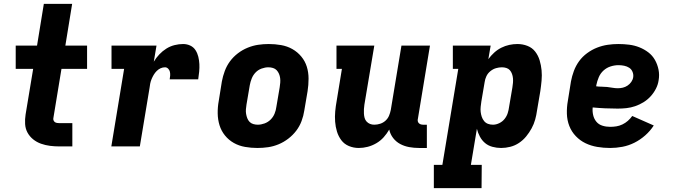

<svg xmlns="http://www.w3.org/2000/svg" viewBox="-20 -755 3490 990"><path d="M287 0Q262 0 238 -3Q214 -6 191.5 -14Q169 -22 151 -36.5Q133 -51 122 -71Q111 -91 109.5 -115.5Q108 -140 112 -165L151 -400H61V-520H171L206 -735H352L317 -520H429V-400H297L255 -145Q254 -139 256.5 -133.5Q259 -128 263.5 -125Q268 -122 274.5 -121Q281 -120 287 -120H353V0Z M554 0 620 -400H555V-520H787L773 -437Q785 -457 801.5 -474.5Q818 -492 838 -504.5Q858 -517 880.5 -522.5Q903 -528 924 -528Q944 -528 961 -520Q978 -512 988 -496.5Q998 -481 1002.5 -462.5Q1007 -444 1008 -424.5Q1009 -405 1007 -385.5Q1005 -366 1002 -346H855Q857 -356 857.5 -366Q858 -376 856 -385Q854 -394 847 -401Q840 -408 831 -408Q819 -408 808 -403Q797 -398 788 -389Q779 -380 772.5 -369Q766 -358 761.5 -347Q757 -336 754.5 -324Q752 -312 751 -301L701 0Z M1307 8Q1275 8 1243.5 2.5Q1212 -3 1185.5 -18Q1159 -33 1140 -56.5Q1121 -80 1112 -109Q1103 -138 1102.5 -170.5Q1102 -203 1108 -235L1124 -335Q1129 -362 1139 -389Q1149 -416 1166 -439Q1183 -462 1206.5 -480Q1230 -498 1257 -509Q1284 -520 1311 -524Q1338 -528 1366 -528Q1398 -528 1429.5 -522.5Q1461 -517 1487.5 -502Q1514 -487 1533.5 -463.5Q1553 -440 1562 -411Q1571 -382 1571 -349.5Q1571 -317 1566 -285L1549 -185Q1545 -158 1535 -131Q1525 -104 1507.5 -81Q1490 -58 1466.5 -40Q1443 -22 1416.5 -11Q1390 0 1362.5 4Q1335 8 1307 8ZM1309 -112Q1326 -112 1344 -118.5Q1362 -125 1375.5 -138.5Q1389 -152 1396 -169.5Q1403 -187 1405 -204L1422 -304Q1424 -316 1425 -328.5Q1426 -341 1424.5 -352.5Q1423 -364 1418.5 -374.5Q1414 -385 1406.5 -393Q1399 -401 1387.5 -404.5Q1376 -408 1364 -408Q1347 -408 1329 -401.5Q1311 -395 1298 -381.5Q1285 -368 1278 -350.5Q1271 -333 1268 -316L1251 -216Q1249 -204 1248 -191.5Q1247 -179 1249 -167.5Q1251 -156 1255 -145.5Q1259 -135 1266.5 -127Q1274 -119 1285.5 -115.5Q1297 -112 1309 -112Z M1830 8Q1803 8 1779 -2Q1755 -12 1740 -32Q1725 -52 1717.5 -76.5Q1710 -101 1708 -127.5Q1706 -154 1708.5 -181Q1711 -208 1716 -235L1743 -400H1715V-520H1910L1859 -216Q1857 -204 1856.5 -192.5Q1856 -181 1856.5 -169.5Q1857 -158 1860 -147Q1863 -136 1870.5 -128Q1878 -120 1888 -116Q1898 -112 1910 -112Q1925 -112 1940.5 -117Q1956 -122 1968 -133Q1980 -144 1986 -158.5Q1992 -173 1995 -188L2050 -520H2197L2135 -144Q2133 -137 2134 -131Q2135 -125 2139 -120.5Q2143 -116 2149 -114Q2155 -112 2161 -112H2181V8H2141Q2115 8 2090 3.5Q2065 -1 2043.5 -12.5Q2022 -24 2007 -43.5Q1992 -63 1987 -87Q1975 -66 1958.5 -47.5Q1942 -29 1920.5 -16.5Q1899 -4 1876 2Q1853 8 1830 8Z M2217 215V95H2261L2343 -400H2315V-520H2510L2498 -450Q2511 -468 2528 -483.5Q2545 -499 2565 -509Q2585 -519 2606 -523.5Q2627 -528 2648 -528Q2675 -528 2699.5 -518.5Q2724 -509 2739.5 -489Q2755 -469 2762.5 -444Q2770 -419 2772.5 -393Q2775 -367 2772.5 -339.5Q2770 -312 2766 -285L2749 -185Q2746 -162 2739.5 -138.5Q2733 -115 2721 -93Q2709 -71 2693 -51.5Q2677 -32 2656 -18Q2635 -4 2611 2Q2587 8 2564 8Q2541 8 2519 2Q2497 -4 2481 -17.5Q2465 -31 2454.5 -50.5Q2444 -70 2439 -91L2408 95H2464L2463 215ZM2522 -112Q2538 -112 2554.5 -120Q2571 -128 2582 -142Q2593 -156 2598 -172Q2603 -188 2605 -204L2622 -304Q2624 -316 2625 -328Q2626 -340 2625 -351.5Q2624 -363 2620 -374Q2616 -385 2609 -393Q2602 -401 2591 -404.5Q2580 -408 2568 -408Q2553 -408 2537.5 -403.5Q2522 -399 2508.5 -388Q2495 -377 2488 -362Q2481 -347 2479 -332L2462 -232Q2460 -218 2458.5 -204.5Q2457 -191 2458.5 -178Q2460 -165 2464 -153Q2468 -141 2476 -131Q2484 -121 2496 -116.5Q2508 -112 2522 -112Z M3126 8Q3092 8 3059.5 2.5Q3027 -3 2999 -16.5Q2971 -30 2949 -53Q2927 -76 2915.5 -105.5Q2904 -135 2903 -168.5Q2902 -202 2908 -235L2924 -335Q2929 -362 2939 -389Q2949 -416 2966 -439.5Q2983 -463 3007.5 -481Q3032 -499 3059 -509.5Q3086 -520 3113.5 -524Q3141 -528 3168 -528Q3197 -528 3224.5 -524.5Q3252 -521 3277 -511Q3302 -501 3323 -485Q3344 -469 3357 -446Q3370 -423 3375.5 -396Q3381 -369 3376 -341Q3373 -319 3362 -297.5Q3351 -276 3334.5 -258Q3318 -240 3297.5 -227.5Q3277 -215 3255 -207.5Q3233 -200 3210.5 -197.5Q3188 -195 3165 -195Q3133 -195 3100 -196.5Q3067 -198 3036 -201Q3034 -181 3038.5 -161.5Q3043 -142 3055 -127.5Q3067 -113 3086 -107Q3105 -101 3126 -101Q3142 -101 3158 -103.5Q3174 -106 3189.5 -113.5Q3205 -121 3217.5 -132Q3230 -143 3240 -157L3351 -108Q3333 -80 3307 -57Q3281 -34 3251 -19Q3221 -4 3189 2Q3157 8 3126 8ZM3166 -300Q3179 -300 3191.5 -303Q3204 -306 3215.5 -313.5Q3227 -321 3235 -332.5Q3243 -344 3245 -357Q3247 -371 3241.5 -384.5Q3236 -398 3224.5 -405.5Q3213 -413 3198.5 -416Q3184 -419 3169 -419Q3149 -419 3128.5 -412.5Q3108 -406 3092 -391.5Q3076 -377 3067.5 -357Q3059 -337 3055 -317L3054 -310Q3068 -308 3082.5 -308Q3097 -308 3110.5 -306.5Q3124 -305 3138 -302.5Q3152 -300 3166 -300Z"/></svg>

Font: Iosevka Etoile Heavy
Style: Italic
Weight: 900
Italic angle: -9°
Designer: Belleve Invis
Foundry: Belleve Invis
Version: Version 22.1.2; ttfautohint (v1.8.4)